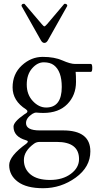

<svg xmlns="http://www.w3.org/2000/svg" viewBox="-20 -727 510 1020"><path d="M28.8 0ZM336.4 -693.8 234.4 -512.7Q226.6 -499 215.8 -499Q205.1 -499 197.3 -512.7L95.2 -693.8Q95.2 -693.8 94.2 -695.8Q94.2 -707 107.4 -707Q109.9 -707 111.3 -705.1L201.7 -599.1Q211.9 -586.9 215.8 -586.9Q219.7 -586.9 230.5 -599.1L320.3 -705.1Q321.8 -707 323.2 -707Q337.4 -707 337.4 -695.8Q337.4 -695.8 336.4 -693.8ZM28.8 150.4Q28.8 101.6 120.1 36.1Q127.9 29.3 127.9 25.4Q127 20 118.2 18.1Q51.8 -1 51.8 -54.2Q51.8 -79.1 107.4 -118.2Q112.3 -121.6 118.9 -125.5Q125.5 -129.4 125.5 -135.3Q125.5 -141.1 118.2 -146Q46.9 -191.4 46.9 -262.7Q46.9 -334 95.9 -379.4Q145 -424.8 207 -424.8Q269 -424.8 311.5 -406Q354 -387.2 378.9 -387.2H462.9Q470.2 -387.2 470.2 -366.2Q470.2 -345.2 462.9 -345.2H381.8Q383.8 -327.1 383.8 -292Q383.8 -221.2 337.9 -174.1Q292 -127 210 -127Q193.8 -127 172.9 -128.9Q162.6 -128.9 151.9 -122.1Q118.2 -100.1 118.2 -73.2Q118.2 -34.2 190.9 -34.2H314.9Q460 -34.2 460 77.1Q460 160.2 382.1 216.6Q304.2 272.9 209 272.9Q120.6 272.9 74.7 238.5Q28.8 204.1 28.8 150.4ZM106.9 123Q106.9 170.9 142.6 200Q178.2 229 245.6 229Q313 229 356.4 196.5Q399.9 164.1 399.9 118.2Q399.9 26.9 280.8 26.9H190.9Q173.8 26.9 161.1 36.1Q106.9 75.2 106.9 123ZM122.1 -277.8Q122.1 -224.6 154.3 -190.2Q186.5 -155.8 225.1 -155.8Q308.1 -155.8 308.1 -265.1Q308.1 -349.1 266.1 -380.9Q246.1 -396 212.4 -396Q178.7 -396 150.4 -363.5Q122.1 -331.1 122.1 -277.8Z"/></svg>

Font: Junicode
Style: Regular
Weight: 400
Designer: Peter S. Baker
Foundry: Briery Creek Software
Version: Version 0.7.2